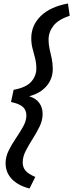

<svg xmlns="http://www.w3.org/2000/svg" viewBox="-20 -817 419 1099"><path d="M12 117Q12 80 30 44Q48 8 71.5 -26.5Q95 -61 113 -93.5Q131 -126 131 -156Q131 -187 111 -205Q91 -223 43 -233L58 -303Q130 -316 159 -349.5Q188 -383 188 -425Q188 -456 181 -483.5Q174 -511 166.5 -538.5Q159 -566 159 -598Q159 -672 213 -725Q267 -778 369 -797L379 -727Q313 -705 285.5 -669Q258 -633 258 -590Q258 -562 264 -536Q270 -510 276 -482Q282 -454 282 -422Q282 -366 246.5 -324.5Q211 -283 147 -266Q186 -254 205 -227.5Q224 -201 224 -165Q224 -129 207 -93.5Q190 -58 167.5 -23Q145 12 127.5 46Q110 80 110 113Q110 140 125.5 159Q141 178 182 196L149 262Q83 245 47.5 207.5Q12 170 12 117Z"/></svg>

Font: Radio Canada Condensed Medium
Style: Italic
Weight: 500
Width: 3
Italic angle: -12°
Designer: Charles Daoud, Etienne Aubert Bonn, Alexandre Saumier Demers, Jacques Le Bailly
Foundry: Radio-Canada
Version: Version 2.104; ttfautohint (v1.8.4.7-5d5b);gftools[0.9.28.de